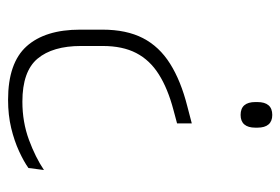

<svg xmlns="http://www.w3.org/2000/svg" viewBox="-130 -404 695 476"><g transform="rotate(90 218.0 -166.5)"><path d="M286.5 -294V-257.5L253 -248.5Q200 -234.5 164.8 -212.2Q129.5 -190 112 -156.2Q94.5 -122.5 94.5 -73V-19.5Q94.5 51 126 88.5Q157.5 126 232.5 126Q283 126 327 109.8Q371 93.5 402 72.5L397 111Q381 122.5 355.5 134.2Q330 146 297.8 153.8Q265.5 161.5 228 161.5Q136.5 161.5 95.2 115.5Q54 69.5 54 -17V-72.5Q54 -132 75 -172.8Q96 -213.5 138.5 -240.2Q181 -267 244.5 -283ZM265.5 -493.5Q281 -493.5 289 -484.2Q297 -475 297 -456.5V-451.5Q297 -433.5 289 -424.2Q281 -415 265.5 -415Q249.5 -415 241.5 -424.2Q233.5 -433.5 233.5 -451.5V-456.5Q233.5 -475 241.5 -484.2Q249.5 -493.5 265.5 -493.5Z"/></g></svg>

Font: Anek Gujarati Medium ExtraLight
Style: Regular
Weight: 250
Version: Version 1.003